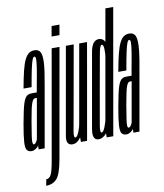

<svg xmlns="http://www.w3.org/2000/svg" viewBox="-125 -870 1009 1184"><g transform="rotate(-10 379.5 -278.0)"><path d="M16 3Q24 3 30.5 0.5Q37 -2 43.2 -6Q49.5 -10 53.8 -14.5Q58 -19 60.5 -24.5V0H98L166 -386.5Q182.5 -475 184.8 -522.2Q187 -569.5 176.2 -588Q165.5 -606.5 140 -606.5Q120.5 -606.5 106 -596.5Q91.5 -586.5 79.2 -562.5Q67 -538.5 56.2 -495.2Q45.5 -452 33.5 -385.5H84Q96.5 -457 105 -496.5Q113.5 -536 120 -552Q126.5 -568 133.5 -568Q141 -568 141.5 -551.8Q142 -535.5 136 -496Q130 -456.5 116.5 -386L110 -348H77.5Q64.5 -348 54.8 -343.8Q45 -339.5 37.5 -328.2Q30 -317 23.5 -297.2Q17 -277.5 10.5 -246.8Q4 -216 -4 -173Q-17.5 -97 -19.8 -59.5Q-22 -22 -12.5 -9.5Q-3 3 16 3ZM37.5 -35.5Q31.5 -35.5 29.8 -45.8Q28 -56 32.2 -86Q36.5 -116 46.5 -175Q54.5 -219.5 60.2 -247.2Q66 -275 71.5 -289.5Q77 -304 82.2 -309.2Q87.5 -314.5 94 -314.5H104.5L60 -62Q58 -57 54.5 -50.8Q51 -44.5 46.5 -40Q42 -35.5 37.5 -35.5Z M67 229Q110 229 135.2 200.5Q160.5 172 177 76.5L296.5 -600H247.5L128 79Q116 149 104.5 169.5Q93 190 74.5 190ZM271 -735.5 259.5 -671.5H309L320 -735.5Z M325 0H363.5L469 -600H420L324.5 -58.5ZM385.5 -600H336.5L267 -206.5Q251 -113.5 240.2 -54Q229.5 5.5 272 5.5Q302 5.5 325.2 -29Q348.5 -63.5 356 -106.5L336 -120.5Q331 -90.5 319 -61.8Q307 -33 297 -33Q284.5 -33 291.5 -72.5Q298.5 -112 315 -203Z M486.5 0H527.5L665.5 -785H616.5L486.5 -47.5ZM436.5 3Q463.5 3 487.2 -26Q511 -55 519 -97.5L501 -125Q495 -92.5 483.2 -63.8Q471.5 -35 461.5 -35Q449 -35 458 -84.2Q467 -133.5 496 -301Q526.5 -469 535 -518.2Q543.5 -567.5 555.5 -567.5Q566 -567.5 567.2 -539Q568.5 -510.5 563.5 -479L590 -504.5Q598 -547 584 -576.2Q570 -605.5 543.5 -605.5Q501.5 -605.5 489 -536Q476.5 -466.5 447.5 -301Q418.5 -136.5 406.2 -66.8Q394 3 436.5 3Z M609.5 3Q617.5 3 624 0.5Q630.5 -2 636.8 -6Q643 -10 647.2 -14.5Q651.5 -19 654 -24.5V0H691.5L759.5 -386.5Q776 -475 778.2 -522.2Q780.5 -569.5 769.8 -588Q759 -606.5 733.5 -606.5Q714 -606.5 699.5 -596.5Q685 -586.5 672.8 -562.5Q660.5 -538.5 649.8 -495.2Q639 -452 627 -385.5H677.5Q690 -457 698.5 -496.5Q707 -536 713.5 -552Q720 -568 727 -568Q734.5 -568 735 -551.8Q735.5 -535.5 729.5 -496Q723.5 -456.5 710 -386L703.5 -348H671Q658 -348 648.2 -343.8Q638.5 -339.5 631 -328.2Q623.5 -317 617 -297.2Q610.5 -277.5 604 -246.8Q597.5 -216 589.5 -173Q576 -97 573.8 -59.5Q571.5 -22 581 -9.5Q590.5 3 609.5 3ZM631 -35.5Q625 -35.5 623.2 -45.8Q621.5 -56 625.8 -86Q630 -116 640 -175Q648 -219.5 653.8 -247.2Q659.5 -275 665 -289.5Q670.5 -304 675.8 -309.2Q681 -314.5 687.5 -314.5H698L653.5 -62Q651.5 -57 648 -50.8Q644.5 -44.5 640 -40Q635.5 -35.5 631 -35.5Z"/></g></svg>

Font: Anybody UltraCondensed Light
Style: Italic
Weight: 300
Width: 1
Italic angle: -10°
Version: Version 1.113;gftools[0.9.25]